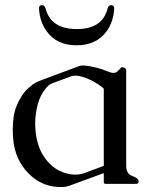

<svg xmlns="http://www.w3.org/2000/svg" viewBox="-20 -725 604 757"><path d="M389.2 -42.5 254.9 6.8Q239.3 12.2 229 12.2H209Q139.6 8.8 89.4 -44.4Q39.1 -97.7 32.2 -175.3Q30.3 -195.8 30.3 -214.8Q30.3 -240.2 33.7 -264.2Q39.6 -305.7 65.9 -347.2Q78.6 -368.7 109.4 -392.1Q120.1 -399.4 133.3 -405.3Q172.4 -419.9 211.7 -434.6Q251 -449.2 290.5 -463.9Q298.8 -466.8 306.2 -466.8H308.6Q339.8 -465.3 384.3 -451.2Q388.2 -449.7 389.2 -449.2Q399.9 -444.8 415.5 -439.5Q421.9 -437.5 427.2 -437.5Q435.1 -437.5 440.9 -441.9Q451.2 -450.7 455.6 -456.5Q458 -460 461.9 -460Q464.4 -460 466.8 -459Q477.5 -455.1 477.5 -449.2V-71.3Q477.5 -39.6 502 -31Q526.4 -22.5 526.4 -10.3Q526.4 0 516.1 0H397.5Q389.2 0 389.2 -6.3ZM389.2 -375.5Q369.1 -394 336.4 -409.9Q303.7 -425.8 278.3 -426.8H276.4Q266.6 -426.8 256.8 -422.9Q239.3 -416.5 221.9 -409.9Q204.6 -403.3 187 -397Q174.8 -392.1 167.5 -384.3Q137.2 -352.1 127 -306.2Q118.7 -271.5 118.7 -237.3Q118.7 -226.6 119.6 -215.3Q125 -145 157.7 -101.1Q190.4 -55.7 239.7 -42Q258.3 -36.6 277.3 -36.6Q283.2 -36.6 289.6 -37.1Q300.3 -38.1 314.9 -43.5Q326.2 -47.4 350.1 -56.4Q374 -65.4 389.2 -71.3ZM282.2 -546.4Q203.6 -546.4 164.6 -601.1Q136.7 -638.2 133.8 -691.4V-692.9Q133.8 -704.6 146.5 -704.6Q155.8 -704.6 159.7 -691.4Q180.7 -610.8 281.2 -610.4H283.7Q383.3 -610.4 404.3 -691.4Q407.7 -704.6 417.5 -704.6Q430.2 -704.6 430.2 -693.8V-691.4Q427.7 -639.6 399.9 -601.1Q359.4 -546.4 282.2 -546.4Z"/></svg>

Font: Caudex
Style: Regular
Weight: 400
Version: Version 1.01